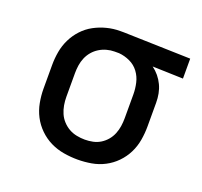

<svg xmlns="http://www.w3.org/2000/svg" viewBox="-99 -640 798 760"><g transform="rotate(20 300.0 -260.0)"><path d="M299 8Q270 8 240.5 3Q211 -2 184.5 -15Q158 -28 136.5 -49Q115 -70 101.5 -96Q88 -122 82.5 -151.5Q77 -181 77 -210V-310Q77 -338 82 -366Q87 -394 99.5 -419.5Q112 -445 131.5 -466Q151 -487 176 -500.5Q201 -514 228.5 -521Q256 -528 284 -528Q288 -528 292 -528Q296 -528 300 -528L582 -520V-436L453 -440Q468 -429 480 -414.5Q492 -400 500 -383Q508 -366 511.5 -347.5Q515 -329 515 -310V-210Q515 -181 510 -152Q505 -123 492 -97Q479 -71 458.5 -50Q438 -29 412 -15.5Q386 -2 357 3Q328 8 299 8ZM299 -76Q316 -76 333 -79.5Q350 -83 364.5 -92Q379 -101 390 -114Q401 -127 407.5 -143Q414 -159 416.5 -176Q419 -193 419 -210V-310Q419 -334 413.5 -358Q408 -382 393.5 -401.5Q379 -421 356.5 -431.5Q334 -442 310 -444H300Q298 -444 296 -444Q294 -444 291 -444Q275 -444 258.5 -439.5Q242 -435 227.5 -426Q213 -417 202 -404Q191 -391 184.5 -375.5Q178 -360 175.5 -343.5Q173 -327 173 -310V-210Q173 -193 176 -175.5Q179 -158 186 -142Q193 -126 205 -113Q217 -100 232 -91.5Q247 -83 264.5 -79.5Q282 -76 299 -76Z"/></g></svg>

Font: Iosevka Custom Medium Extended
Style: Regular
Weight: 500
Width: 7
Monospace: yes
Designer: Belleve Invis
Foundry: Belleve Invis
Version: Version 11.2.4; ttfautohint (v1.8.4)